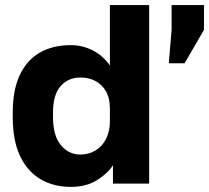

<svg xmlns="http://www.w3.org/2000/svg" viewBox="-20 -720 820 753"><path d="M258 13Q189 13 137.5 -18Q86 -49 58 -109.5Q30 -170 30 -260V-280Q30 -366 57 -424.5Q84 -483 135 -513Q186 -543 258 -543Q303 -543 343.5 -522.5Q384 -502 411 -463V-700H565V0H423V-72Q403 -40 360.5 -13.5Q318 13 258 13ZM295 -114Q328 -114 354 -129.5Q380 -145 395.5 -174.5Q411 -204 411 -245V-295Q411 -335 395.5 -362Q380 -389 354 -402.5Q328 -416 295 -416Q248 -416 218 -382.5Q188 -349 188 -280V-260Q188 -188 218.5 -151Q249 -114 295 -114ZM642 -472 653 -603V-700H780V-603L704 -472Z"/></svg>

Font: Golos Text
Style: Bold
Weight: 700
Designer: A.Korolkova, Vitaly Kuzmin
Foundry: ParaType Ltd
Version: Version 2.004